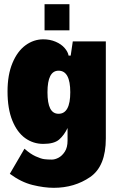

<svg xmlns="http://www.w3.org/2000/svg" viewBox="-20 -710 565 918"><path d="M486 -512V-48Q486 85 411 136.5Q336 188 237 188Q191 188 136 174.5Q81 161 27 121L97 1Q125 26 150.5 37.5Q176 49 191.5 51Q207 53 228 53Q243 53 260 44Q277 35 290 15Q303 -5 303 -38V-98Q287 -64 263 -43Q239 -22 187 -22Q139 -22 100.5 -49.5Q62 -77 39 -133.5Q16 -190 16 -273Q16 -352 39.5 -408.5Q63 -465 102 -493.5Q141 -522 187 -522Q219 -522 246 -510.5Q273 -499 289 -480.5Q305 -462 308 -444H318L328 -512ZM316 -269Q316 -372 260 -372Q207 -372 207 -269Q207 -217 220 -191.5Q233 -166 260 -166Q316 -166 316 -269ZM193 -690H312V-565H193Z"/></svg>

Font: Decalotype Black
Style: Regular
Weight: 900
Designer: Alfredo Marco Pradil
Foundry: Alfredo Marco Pradil
Version: Version 1.0